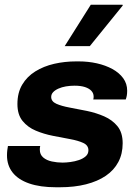

<svg xmlns="http://www.w3.org/2000/svg" viewBox="-20 -780 588 810"><path d="M216 10Q149.5 10 103.2 -6Q57 -22 33.2 -52.2Q9.5 -82.5 9.5 -124.5Q9.5 -136 10.8 -146.5Q12 -157 13.5 -164H149.5Q148.5 -158.5 148.2 -155.5Q148 -152.5 148 -148.5Q148 -128 162.2 -115.8Q176.5 -103.5 198.8 -98.8Q221 -94 243.5 -94Q258.5 -94 277.2 -96.5Q296 -99 313 -104.8Q330 -110.5 341.5 -120.5Q353 -130.5 353 -146Q353 -167 331.2 -177Q309.5 -187 275.5 -193.2Q241.5 -199.5 203.2 -207Q165 -214.5 131 -228.8Q97 -243 75.2 -269.8Q53.5 -296.5 53.5 -341Q53.5 -389 73.8 -423Q94 -457 129 -478.8Q164 -500.5 208.5 -510.8Q253 -521 301.5 -521H312.5Q352 -521 388.8 -512.8Q425.5 -504.5 454.2 -488.8Q483 -473 499.8 -450Q516.5 -427 516.5 -397.5Q516.5 -385 514.8 -376Q513 -367 510.5 -360.5H373.5Q374.5 -363.5 374.8 -367Q375 -370.5 375 -372.5Q375 -386.5 365.5 -396.8Q356 -407 338.2 -412.8Q320.5 -418.5 294.5 -418.5Q275.5 -418.5 258 -415.5Q240.5 -412.5 226.5 -406.2Q212.5 -400 204.2 -391.2Q196 -382.5 196 -371Q196 -352 217.8 -342.2Q239.5 -332.5 273.8 -326.2Q308 -320 346.8 -312Q385.5 -304 419.8 -289Q454 -274 475.8 -247.2Q497.5 -220.5 497.5 -175.5Q497.5 -131 479.2 -96.5Q461 -62 426.5 -38.5Q392 -15 343 -2.5Q294 10 232.5 10ZM253 -585.5 363 -760H497L498 -757L359 -585.5Z"/></svg>

Font: Chivo Medium
Style: Italic
Weight: 500
Italic angle: -8.05°
Designer: Hector Gatti
Foundry: Omnibus-Type
Version: Version 2.002